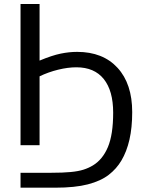

<svg xmlns="http://www.w3.org/2000/svg" viewBox="-20 -708 714 936"><path d="M80.1 134.3H227.5Q287.6 134.3 325 130.6Q362.3 127 387 119.1Q411.6 111.3 432.6 98.6Q480 70.3 505.9 9.3Q531.7 -51.8 531.7 -158.7Q531.7 -265.6 485.8 -322.8Q439.9 -379.9 352.5 -379.9Q311 -379.9 263.2 -368.2Q215.3 -356.4 172.9 -335.9V0H80.1V-688.5H172.9V-412.6Q233.9 -438 275.4 -446.5Q316.9 -455.1 356 -455.1Q481.9 -455.1 553.2 -377.2Q624.5 -299.3 624.5 -161.6Q624.5 -85.9 611.1 -27.3Q597.7 31.2 571.8 74.7Q548.3 114.7 509.8 144.5Q471.2 174.3 408.4 190.7Q345.7 207 248.5 207H80.1Z"/></svg>

Font: Arimo Nerd Font
Style: Regular
Weight: 400
Designer: Steve Matteson
Foundry: Monotype Imaging Inc.
Version: Version 1.33;Nerd Fonts 3.2.1